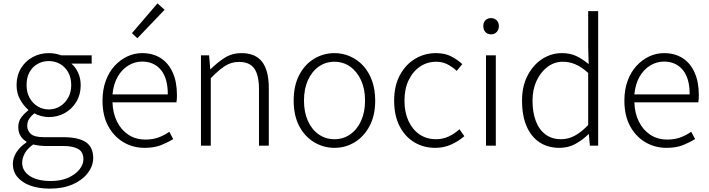

<svg xmlns="http://www.w3.org/2000/svg" viewBox="-20 -861 4193 1135"><path d="M275 254Q208 254 159 236Q110 218 83 185.5Q56 153 56 108Q56 73 77 39.5Q98 6 136 -19V-24Q115 -36 101.5 -57.5Q88 -79 88 -110Q88 -145 108 -170Q128 -195 147 -208V-212Q121 -234 99.5 -271.5Q78 -309 78 -358Q78 -414 103.5 -456.5Q129 -499 172.5 -523Q216 -547 268 -547Q291 -547 309.5 -543Q328 -539 341 -534H522V-485H402Q427 -464 442 -431Q457 -398 457 -357Q457 -302 431.5 -259.5Q406 -217 363.5 -193Q321 -169 268 -169Q247 -169 224 -175Q201 -181 183 -191Q166 -178 153.5 -160Q141 -142 141 -117Q141 -89 162 -69.5Q183 -50 241 -50H354Q444 -50 487.5 -20.5Q531 9 531 73Q531 119 499.5 161Q468 203 410.5 228.5Q353 254 275 254ZM268 -214Q304 -214 334 -232Q364 -250 382.5 -282.5Q401 -315 401 -358Q401 -402 383 -434Q365 -466 335 -483Q305 -500 268 -500Q232 -500 202 -483Q172 -466 154.5 -434.5Q137 -403 137 -358Q137 -315 155 -282.5Q173 -250 203 -232Q233 -214 268 -214ZM281 209Q340 209 382.5 190Q425 171 449 141.5Q473 112 473 81Q473 37 442 19.5Q411 2 353 2H243Q234 2 215.5 0Q197 -2 176 -7Q142 17 126.5 45.5Q111 74 111 101Q111 149 155.5 179Q200 209 281 209Z M835 13Q766 13 709.5 -20.5Q653 -54 619.5 -116Q586 -178 586 -266Q586 -331 605 -383Q624 -435 657.5 -471.5Q691 -508 733 -527.5Q775 -547 820 -547Q884 -547 930 -517.5Q976 -488 1001 -432.5Q1026 -377 1026 -299Q1026 -288 1025.5 -277.5Q1025 -267 1023 -256H645Q647 -192 671.5 -142.5Q696 -93 739 -64.5Q782 -36 840 -36Q883 -36 917 -48.5Q951 -61 981 -82L1004 -39Q972 -19 932 -3Q892 13 835 13ZM645 -303H972Q972 -399 931 -448Q890 -497 820 -497Q777 -497 739 -474Q701 -451 676 -408Q651 -365 645 -303ZM792 -635 760 -665 911 -841 953 -803Z M1168 0V-534H1216L1223 -452H1225Q1265 -492 1308.5 -519.5Q1352 -547 1407 -547Q1490 -547 1529.5 -495.5Q1569 -444 1569 -341V0H1511V-333Q1511 -416 1483.5 -455.5Q1456 -495 1393 -495Q1347 -495 1310 -471Q1273 -447 1226 -399V0Z M1957 13Q1893 13 1837.5 -20Q1782 -53 1749 -115.5Q1716 -178 1716 -266Q1716 -355 1749 -418Q1782 -481 1837.5 -514Q1893 -547 1957 -547Q2005 -547 2049 -528Q2093 -509 2126.5 -473Q2160 -437 2179 -384.5Q2198 -332 2198 -266Q2198 -178 2164.5 -115.5Q2131 -53 2076.5 -20Q2022 13 1957 13ZM1957 -38Q2009 -38 2050 -66.5Q2091 -95 2114.5 -146.5Q2138 -198 2138 -266Q2138 -335 2114.5 -386.5Q2091 -438 2050 -467Q2009 -496 1957 -496Q1905 -496 1864 -467Q1823 -438 1800 -386.5Q1777 -335 1777 -266Q1777 -198 1800 -146.5Q1823 -95 1864 -66.5Q1905 -38 1957 -38Z M2553 13Q2484 13 2429 -20Q2374 -53 2342 -115.5Q2310 -178 2310 -266Q2310 -355 2344.5 -418Q2379 -481 2435 -514Q2491 -547 2557 -547Q2611 -547 2648.5 -527Q2686 -507 2713 -482L2680 -442Q2655 -465 2625.5 -480.5Q2596 -496 2559 -496Q2505 -496 2462.5 -467Q2420 -438 2395.5 -386.5Q2371 -335 2371 -266Q2371 -198 2394.5 -146.5Q2418 -95 2460 -66.5Q2502 -38 2558 -38Q2599 -38 2634 -55Q2669 -72 2696 -97L2725 -56Q2690 -26 2647 -6.5Q2604 13 2553 13Z M2853 0V-534H2911V0ZM2883 -658Q2862 -658 2849.5 -671.5Q2837 -685 2837 -707Q2837 -728 2849.5 -741Q2862 -754 2883 -754Q2903 -754 2916 -741Q2929 -728 2929 -707Q2929 -685 2916 -671.5Q2903 -658 2883 -658Z M3287 13Q3220 13 3170.5 -19Q3121 -51 3093.5 -113.5Q3066 -176 3066 -266Q3066 -352 3099 -415Q3132 -478 3185.5 -512.5Q3239 -547 3302 -547Q3350 -547 3386 -530Q3422 -513 3460 -482L3457 -579V-795H3516V0H3467L3461 -68H3459Q3426 -35 3383 -11Q3340 13 3287 13ZM3297 -38Q3340 -38 3379 -59.5Q3418 -81 3457 -122V-430Q3417 -466 3381 -481Q3345 -496 3307 -496Q3257 -496 3216.5 -465.5Q3176 -435 3152 -383.5Q3128 -332 3128 -266Q3128 -197 3147.5 -145.5Q3167 -94 3205 -66Q3243 -38 3297 -38Z M3920 13Q3851 13 3794.5 -20.5Q3738 -54 3704.5 -116Q3671 -178 3671 -266Q3671 -331 3690 -383Q3709 -435 3742.5 -471.5Q3776 -508 3818 -527.5Q3860 -547 3905 -547Q3969 -547 4015 -517.5Q4061 -488 4086 -432.5Q4111 -377 4111 -299Q4111 -288 4110.5 -277.5Q4110 -267 4108 -256H3730Q3732 -192 3756.5 -142.5Q3781 -93 3824 -64.5Q3867 -36 3925 -36Q3968 -36 4002 -48.5Q4036 -61 4066 -82L4089 -39Q4057 -19 4017 -3Q3977 13 3920 13ZM3730 -303H4057Q4057 -399 4016 -448Q3975 -497 3905 -497Q3862 -497 3824 -474Q3786 -451 3761 -408Q3736 -365 3730 -303Z"/></svg>

Font: Noto Sans KR Thin Light
Style: Regular
Weight: 300
Version: Version 2.004-H2;hotconv 1.0.118;makeotfexe 2.5.65603